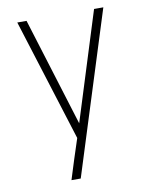

<svg xmlns="http://www.w3.org/2000/svg" viewBox="-83 -581 666 857"><g transform="rotate(-10 250.0 -152.5)"><path d="M171 215Q178 193 185 170.5Q192 148 199 126L229 34L55 -520H97L249 -29L403 -520H445L213 215Z"/></g></svg>

Font: Iosevka Extralight
Style: Regular
Weight: 200
Monospace: yes
Designer: Belleve Invis
Foundry: Belleve Invis
Version: Version 32.0.1; ttfautohint (v1.8.4)